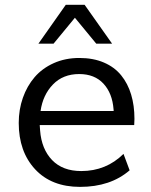

<svg xmlns="http://www.w3.org/2000/svg" viewBox="-20 -749 613 781"><path d="M145 -297.4H442.4L441.9 -304.2Q437 -369.6 400.9 -408.7Q364.7 -447.8 302.2 -447.8Q236.3 -447.8 195.3 -405.3Q154.3 -362.8 145 -297.4ZM482.4 -123 507.3 -56.2Q429.2 11.2 305.7 11.2Q189.5 11.2 122.8 -60.5Q56.2 -132.3 56.2 -249Q56.2 -303.2 73 -351.1Q89.8 -398.9 120.8 -435.1Q151.9 -471.2 198.7 -492.2Q245.6 -513.2 302.7 -513.2Q359.4 -513.2 402.6 -494.6Q445.8 -476.1 472.9 -442.6Q500 -409.2 513.4 -364.5Q526.9 -319.8 526.9 -265.6Q526.9 -255.9 525.9 -240.2H141.6L143.1 -218.3Q148.9 -142.6 191.9 -97.9Q234.9 -53.2 310.5 -53.2Q411.6 -53.2 482.4 -123ZM197.8 -571.3H136.2L247.6 -729.5H324.2L436 -571.3H371.6L284.7 -676.8Z"/></svg>

Font: RGR Online_21
Style: Regular
Weight: 400
Italic angle: -12°
Designer: vernon adams
Foundry: vernon adams
Version: Version 1.000